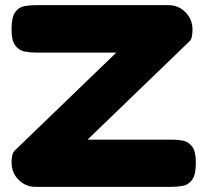

<svg xmlns="http://www.w3.org/2000/svg" viewBox="-20 -717 807 748"><path d="M118 11Q80 11 52.5 -16.5Q25 -44 25 -85Q25 -97 27.5 -110.5Q30 -124 39 -132L433 -512H122Q100 -512 77.5 -516Q55 -520 40 -539Q25 -558 25 -603Q25 -650 39 -669.5Q53 -689 75 -693Q97 -697 119 -697H636Q675 -697 702.5 -669.5Q730 -642 730 -601Q730 -588 727.5 -574.5Q725 -561 715 -553L321 -173H650Q672 -173 693 -169Q714 -165 728.5 -146Q743 -127 743 -83Q743 -36 728.5 -16.5Q714 3 692.5 7Q671 11 648 11Z"/></svg>

Font: Fredoka SemiExpanded
Style: Bold
Weight: 700
Width: 6
Designer: Ben Nathan
Foundry: Milena B. Brandão, Ben Nathan
Version: Version 2.001